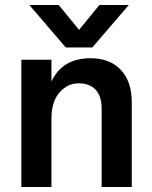

<svg xmlns="http://www.w3.org/2000/svg" viewBox="-20 -745 605 765"><path d="M348 -556H242L97 -725H214L295 -626L376 -725H493ZM505 0H385V-312Q385 -362 361 -387.5Q337 -413 293 -413Q249 -413 217 -376.5Q185 -340 185 -272V0H65V-507H185V-420Q228 -513 341 -513Q417 -513 461 -467Q505 -421 505 -337Z"/></svg>

Font: Hind Guntur SemiBold
Style: Regular
Weight: 600
Designer: Manushi Parikh, Hitesh Malaviya
Foundry: Indian Type Foundry
Version: Version 1.000;PS 1.0;hotconv 1.0.86;makeotf.lib2.5.63406; tt